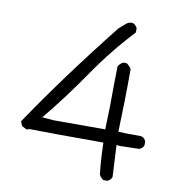

<svg xmlns="http://www.w3.org/2000/svg" viewBox="-77 -752 723 806"><g transform="rotate(10 284.5 -349.5)"><path d="M434 -14H418Q412 -16 408 -22Q401 -28 399 -34Q392 -87 390 -169Q167 -169 74 -171L63 -167L42 -178L34 -197Q184 -419 369 -652Q382 -663 394 -674Q406 -685 420 -685Q429 -685 436 -677.5Q443 -670 444 -666V-648Q354 -552 278.5 -441.5Q203 -331 119 -229L167 -225H388L391 -329Q391 -412 393 -494Q396 -502 412 -514H429Q443 -504 449 -492Q449 -358 444 -225Q461 -223 542 -223Q558 -218 562 -203V-189Q558 -174 542 -169L457 -167L446 -169Q446 -158 453 -34Q448 -19 434 -14Z"/></g></svg>

Font: Yozai
Style: Regular
Weight: 400
Designer: LXGW / Y.OzVox
Foundry: LXGW / Y.OzVox
Version: Version 0.861;October 22, 2024